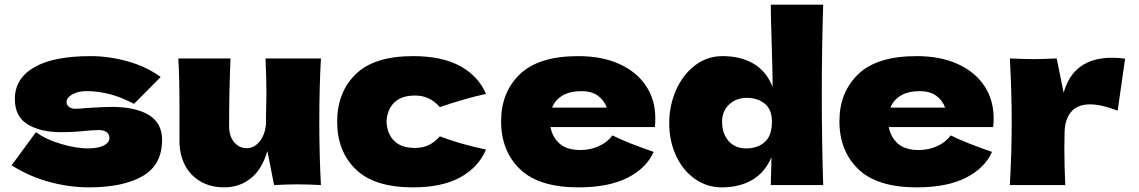

<svg xmlns="http://www.w3.org/2000/svg" viewBox="-20 -798 4912 828"><path d="M30 -85 135 -228Q181 -195 246 -176.5Q311 -158 358 -158Q403 -158 427.5 -170.5Q452 -183 452 -203Q452 -219 440 -228Q428 -237 407 -237Q394 -237 377.5 -236Q361 -235 351 -234Q299 -228 244 -228Q155 -228 99.5 -261.5Q44 -295 44 -371Q44 -459 127 -507.5Q210 -556 371 -556Q450 -556 530.5 -533.5Q611 -511 673 -466L558 -350Q501 -380 451.5 -392.5Q402 -405 352 -405Q317 -405 292 -391Q267 -377 267 -359Q267 -345 277.5 -337Q288 -329 305 -329Q322 -329 352 -332Q425 -337 461 -337Q565 -337 622 -302Q679 -267 679 -195Q679 -87 595 -38.5Q511 10 363 10Q279 10 192.5 -13.5Q106 -37 30 -85Z M1357 -274Q1357 -127 1364 0Q1300 -3 1263 -3Q1228 -3 1162 0L1133 -147Q1110 -67 1061 -28.5Q1012 10 947 10Q887 10 843 -16.5Q799 -43 776.5 -88Q754 -133 754 -189V-333Q754 -466 749 -546H974Q968 -399 968 -255Q968 -211 989.5 -185Q1011 -159 1044 -159Q1075 -159 1098.5 -186.5Q1122 -214 1127 -262V-285Q1129 -363 1129 -393Q1129 -462 1125 -546H1364Q1357 -420 1357 -274Z M1770 -160Q1803 -160 1829 -172.5Q1855 -185 1877 -210Q1962 -177 2076 -153Q2043 -76 1964.5 -33Q1886 10 1761 10Q1594 10 1514 -68Q1434 -146 1434 -273Q1434 -400 1514 -478Q1594 -556 1761 -556Q1886 -556 1964.5 -513Q2043 -470 2076 -393Q1987 -374 1877 -336Q1855 -361 1829 -373.5Q1803 -386 1770 -386Q1710 -386 1679.5 -355Q1649 -324 1647 -273Q1649 -222 1679.5 -191Q1710 -160 1770 -160Z M2680 -250H2354Q2362 -206 2393.5 -178.5Q2425 -151 2483 -151Q2525 -151 2562 -167.5Q2599 -184 2621 -214Q2688 -181 2799 -143Q2768 -73 2686.5 -31.5Q2605 10 2474 10Q2304 10 2222.5 -68.5Q2141 -147 2141 -275Q2141 -400 2222 -478Q2303 -556 2474 -556Q2576 -556 2651 -522Q2726 -488 2766 -427.5Q2806 -367 2806 -289Q2806 -263 2804 -250ZM2361 -334H2597Q2585 -366 2558 -385.5Q2531 -405 2488 -405Q2438 -405 2406 -386Q2374 -367 2361 -334Z M3524 -389Q3524 -188 3530 0H3304L3307 -120Q3278 -53 3223 -21.5Q3168 10 3093 10Q3028 10 2976 -27Q2924 -64 2895 -127.5Q2866 -191 2866 -267Q2866 -342 2895 -408.5Q2924 -475 2976.5 -515.5Q3029 -556 3096 -556Q3174 -556 3229.5 -523.5Q3285 -491 3312 -423Q3312 -480 3308 -606Q3304 -728 3304 -778H3530Q3524 -592 3524 -389ZM3309 -273Q3309 -326 3278 -351Q3247 -376 3200 -376Q3155 -376 3124.5 -347.5Q3094 -319 3094 -273Q3094 -222 3122 -190Q3150 -158 3198 -158Q3247 -158 3278 -185.5Q3309 -213 3309 -273Z M4139 -250H3813Q3821 -206 3852.5 -178.5Q3884 -151 3942 -151Q3984 -151 4021 -167.5Q4058 -184 4080 -214Q4147 -181 4258 -143Q4227 -73 4145.5 -31.5Q4064 10 3933 10Q3763 10 3681.5 -68.5Q3600 -147 3600 -275Q3600 -400 3681 -478Q3762 -556 3933 -556Q4035 -556 4110 -522Q4185 -488 4225 -427.5Q4265 -367 4265 -289Q4265 -263 4263 -250ZM3820 -334H4056Q4044 -366 4017 -385.5Q3990 -405 3947 -405Q3897 -405 3865 -386Q3833 -367 3820 -334Z M4567 -398Q4609 -549 4776 -549Q4805 -549 4832 -545L4800 -321Q4728 -348 4682 -348Q4625 -348 4598 -314Q4571 -280 4571 -223V-224L4570 -158Q4570 -87 4574 0H4335Q4343 -144 4343 -272Q4343 -400 4335 -546Q4401 -543 4436 -543Q4473 -543 4537 -546Z"/></svg>

Font: Dela Gothic One
Style: Regular
Weight: 400
Designer: aratakana
Foundry: aratakana
Version: Version 1.004